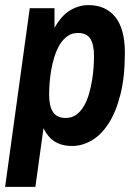

<svg xmlns="http://www.w3.org/2000/svg" viewBox="-20 -558 541 750"><path d="M0 171.9 96.2 -525.9H192.9V-449.2Q219.7 -497.1 253.9 -517.6Q288.1 -538.1 325.2 -538.1Q393.1 -538.1 430.4 -491.5Q467.8 -444.8 467.8 -352.1Q467.8 -256.8 450.2 -188Q432.6 -119.1 403.6 -74.7Q374.5 -30.3 337.6 -9Q300.8 12.2 262.2 12.2Q219.7 12.2 192.6 -5.9Q165.5 -23.9 149.9 -57.1L118.2 171.9ZM171.9 -188Q171.9 -144 186.8 -120.6Q201.7 -97.2 236.8 -97.2Q260.7 -97.2 278.3 -110.1Q295.9 -123 308.1 -144.3Q320.3 -165.5 327.9 -191.9Q335.4 -218.3 339.8 -245.4Q344.2 -272.5 345.7 -297.4Q347.2 -322.3 347.2 -339.8Q347.2 -383.8 333 -406.5Q318.8 -429.2 284.2 -429.2Q260.7 -429.2 243.2 -416.5Q225.6 -403.8 213.1 -383.1Q200.7 -362.3 192.6 -336.4Q184.6 -310.5 179.9 -283.7Q175.3 -256.8 173.6 -231.7Q171.9 -206.5 171.9 -188Z"/></svg>

Font: Archivo Narrow
Style: Bold Italic
Weight: 700
Italic angle: -8°
Designer: Hector Gatti
Foundry: Hector Gatti
Version: 1.002; ttfautohint (v0.8)